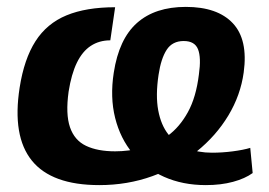

<svg xmlns="http://www.w3.org/2000/svg" viewBox="-20 -528 779 557"><path d="M300 -411Q268 -411 243.5 -395Q219 -379 203 -346Q187 -313 179 -262Q170 -197 183 -159Q196 -121 229.5 -105Q263 -89 314 -89Q353 -89 392.5 -99Q432 -109 466.5 -134Q501 -159 525 -202.5Q549 -246 557 -312Q564 -361 554.5 -385Q545 -409 513 -409Q480 -409 463.5 -383.5Q447 -358 440 -311Q431 -251 439 -208Q447 -165 468.5 -138Q490 -111 522.5 -98Q555 -85 595 -85Q625 -85 655.5 -89Q686 -93 706 -99L713 -26Q691 -10 656 -0.5Q621 9 577 9Q510 9 456 -15Q402 -39 365.5 -82.5Q329 -126 314 -186Q299 -246 310 -317Q325 -415 377.5 -461.5Q430 -508 519 -508Q611 -508 655.5 -460.5Q700 -413 687 -318Q678 -252 642.5 -193Q607 -134 550.5 -88.5Q494 -43 422 -17Q350 9 268 9Q130 9 72.5 -62Q15 -133 37 -274Q50 -357 83 -408.5Q116 -460 173 -483.5Q230 -507 314 -507Z"/></svg>

Font: Exo 2
Style: Bold Italic
Weight: 700
Italic angle: -8°
Designer: Natanael Gama
Foundry: Natanael Gama
Version: Version 2.010